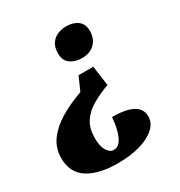

<svg xmlns="http://www.w3.org/2000/svg" viewBox="-182 -660 912 972"><g transform="rotate(-30 273.5 -174.0)"><path d="M362 -294 378 -178Q321 -157 278 -131.5Q235 -106 211.5 -69Q188 -32 188 24Q188 71 204 97Q220 123 242 123Q266 123 281.5 101.5Q297 80 305.5 46Q314 12 317 -26Q478 -26 478 63Q478 100 447 129Q416 158 359.5 175Q303 192 226 192Q117 192 53.5 152Q-10 112 -10 26Q-10 -32 23 -77Q56 -122 112.5 -156Q169 -190 241 -215L276 -294ZM343 -540Q385 -540 411.5 -520.5Q438 -501 438 -460Q438 -415 410.5 -387.5Q383 -360 336 -360Q295 -360 268 -380Q241 -400 241 -440Q241 -478 256.5 -499.5Q272 -521 295.5 -530.5Q319 -540 343 -540Z"/></g></svg>

Font: Noto Serif Tamil Black
Style: Italic
Weight: 900
Italic angle: -12°
Designer: Indian Type Foundry, Tom Grace, and the Monotype Design Team
Foundry: Monotype Imaging Inc.
Version: Version 2.003; ttfautohint (v1.8.4.7-5d5b)